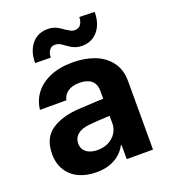

<svg xmlns="http://www.w3.org/2000/svg" viewBox="-136 -833 829 942"><g transform="rotate(-20 278.5 -362.5)"><path d="M298.9 -225.3 252.1 -221.4Q213.5 -218 191.6 -200.2Q169.6 -182.4 169.6 -152.6Q169.6 -133 179.7 -119.1Q189.7 -105.2 207.9 -98Q226.1 -90.7 248.9 -90.7Q281.5 -90.7 307 -103.8Q332.5 -116.9 346.7 -139.5Q361 -162.1 361 -189.6L359.9 -360.7Q359.9 -383.3 350.3 -399.2Q340.7 -415.1 321.6 -423.2Q302.5 -431.3 275.7 -431.3Q239.5 -431.3 216.4 -415.9Q193.4 -400.5 187.5 -372.7H49.9Q54.6 -419.5 82.7 -456.9Q110.8 -494.3 160.9 -515.7Q210.9 -537.1 279.1 -537.1Q341 -537.1 391.6 -518.2Q442.1 -499.3 473.2 -458.9Q504.3 -418.5 504.3 -357.3V0H367.1V-73.4H363.2Q350.1 -48.4 328.7 -30Q307.3 -11.5 277.1 -0.8Q246.8 9.9 207.7 9.9Q156.4 9.9 116.8 -8.2Q77.1 -26.4 54.3 -62.1Q31.5 -97.8 31.5 -148.2Q31.5 -231.2 86.2 -268.7Q140.9 -306.3 228.5 -311.6Q243.2 -313.1 318.9 -316.4L366.9 -318.3L367.8 -229Q348 -228.4 298.9 -225.3ZM218 -732.7Q235.1 -733.3 249.1 -728.9Q263.1 -724.6 273.8 -718.4Q284.6 -712.2 297.7 -702.5Q312.5 -692.7 322.9 -687.1Q333.3 -681.6 345.1 -681.6Q365.6 -682.1 376 -696.4Q386.4 -710.7 387 -735L466.5 -732.9Q466.5 -690.5 451.7 -659.8Q436.9 -629.1 411.4 -613Q385.9 -597 354 -597Q336.1 -597 322 -601.3Q307.8 -605.5 297.7 -611.8Q287.5 -618 274.1 -627.6Q260 -638.4 250 -643.3Q240 -648.1 227.3 -648.1Q209.4 -648.1 198.4 -633.8Q187.4 -619.5 187.4 -595.4L105.9 -596.7Q105.9 -639.6 120.9 -670.4Q135.9 -701.3 161.2 -717Q186.5 -732.7 218 -732.7Z"/></g></svg>

Font: Pretendard Std Variable
Style: Regular
Weight: 400
Designer: Base glyphs from Inter by Rasmus Andersson; Hangeul glyphs from Noto Sans CJK(Source Han Sans) by Jang Soo-young and Kan
Foundry: Kil Hyung-jin
Version: Version 1.309;Glyphs 3.2 (3225)